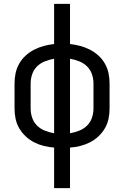

<svg xmlns="http://www.w3.org/2000/svg" viewBox="-20 -755 640 990"><path d="M259 215V6Q232 4 206 -2.5Q180 -9 156.5 -21Q133 -33 113 -51.5Q93 -70 79.5 -93Q66 -116 60.5 -142Q55 -168 55 -195V-325Q55 -352 60.5 -378Q66 -404 79.5 -427.5Q93 -451 113 -469Q133 -487 156.5 -499Q180 -511 206 -518Q232 -525 259 -528V-735H341V-528Q368 -525 394 -518Q420 -511 443.5 -499Q467 -487 487 -469Q507 -451 520.5 -427.5Q534 -404 539.5 -378Q545 -352 545 -325V-195Q545 -168 539.5 -142Q534 -116 520.5 -93Q507 -70 487 -51.5Q467 -33 443.5 -21Q420 -9 394 -2.5Q368 4 341 6V215ZM259 -68V-452Q235 -448 212 -439Q189 -430 171.5 -413Q154 -396 146 -372.5Q138 -349 138 -325V-195Q138 -171 146 -147.5Q154 -124 171.5 -107Q189 -90 212 -81Q235 -72 259 -68ZM341 -68Q365 -72 388 -81Q411 -90 428.5 -107Q446 -124 454 -147.5Q462 -171 462 -195V-325Q462 -349 454 -372.5Q446 -396 428.5 -413Q411 -430 388 -439Q365 -448 341 -452Z"/></svg>

Font: Iosevka Custom Extended
Style: Regular
Weight: 400
Width: 7
Monospace: yes
Designer: Belleve Invis
Foundry: Belleve Invis
Version: Version 11.2.4; ttfautohint (v1.8.4)